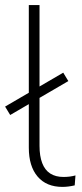

<svg xmlns="http://www.w3.org/2000/svg" viewBox="-28 -725 323 753"><path d="M217 8Q154 8 119.5 -32.5Q85 -73 85 -146V-705H127V-153Q127 -113 137.5 -85.5Q148 -58 169 -44.5Q190 -31 221 -31Q234 -31 245.5 -32.5Q257 -34 268 -37L265 2Q252 5 240 6.5Q228 8 217 8ZM12 -274 -8 -307 220 -440 240 -407Z"/></svg>

Font: Nunito Sans 12pt ExtraLight 12pt ExtraLight
Style: Regular
Weight: 250
Version: Version 3.101;gftools[0.9.27]